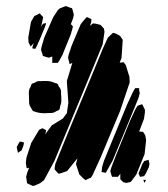

<svg xmlns="http://www.w3.org/2000/svg" viewBox="-20 -612 554 632"><path d="M213 -499 185 -430 175 -412 170 -405H157H152V-410V-426L146 -424L141 -422L130 -425L121 -428L120 -433L115 -448L117 -459L126 -489L155 -555L170 -578L176 -584L191 -590L197 -592L210 -587L217 -585L219 -579L223 -564L221 -553L213 -532H214L220 -525L219 -520ZM113 -487 101 -460 96 -451 86 -453 88 -461 91 -470 81 -459 74 -472 73 -488 82 -540 93 -559 103 -564 111 -568 116 -562 122 -556 121 -550 117 -531 114 -524 122 -534 132 -536 129 -526ZM318 -466 257 -318 159 -82 125 -19 112 -9 94 -1 88 0 77 -5 69 -9 68 -17 66 -30 70 -45 76 -60 73 -59 68 -58 67 -63 65 -76 67 -93 83 -142 109 -185 120 -190 132 -183 129 -170 150 -199 187 -222 195 -233 200 -239 205 -274 200 -345 216 -398 218 -405 214 -403 209 -401 208 -406 204 -422 206 -432 216 -462 246 -533 260 -550 266 -556 281 -549 280 -538 276 -527 286 -535 295 -534 311 -530 322 -518 324 -507ZM406 -359 407 -341 375 -246 311 -93 284 -34 279 -27 269 -23 262 -19 255 -24 241 -38 230 -72 235 -91 201 -49 181 -42 173 -40 167 -46 160 -54V-59L162 -72L174 -102L196 -156L289 -380L318 -451L335 -488L352 -504L360 -502L375 -494L384 -481L380 -421L374 -406H377L387 -407L394 -398ZM421 -253 351 -84 328 -43 314 -46 315 -51 316 -62 322 -82 335 -114 398 -267 417 -308 425 -322H430H438V-316L440 -305L436 -290ZM456 -105 429 -38 415 -19 410 -13 396 -10 386 -12 376 -22V-27V-40L373 -36L368 -30H354H349L347 -35L343 -49L347 -62L362 -101L407 -212L426 -253L433 -264L448 -269L451 -263L457 -251V-242L454 -221L438 -179L451 -178L458 -167L461 -151ZM39 -109 35 -128 42 -141 45 -146 52 -145 59 -143 57 -132 51 -117ZM441 -30 436 -41 440 -51 449 -73 455 -82 469 -86 472 -73 470 -62 460 -41 454 -32ZM461 -20 455 -10 452 -20ZM76 -272Q76 -280 75.5 -288Q75 -296 75 -304Q75 -306 75 -309Q75 -312 76 -315Q76 -318 77.5 -320.5Q79 -323 80 -325Q81 -327 82 -330.5Q83 -334 85 -336Q86 -337 88.5 -338Q91 -339 93 -339Q96 -341 99 -342.5Q102 -344 105 -345Q108 -345 111 -345Q114 -345 117 -345Q128 -346 139 -345Q150 -344 160 -339Q162 -339 165 -338Q168 -337 170 -335Q171 -334 171.5 -333Q172 -332 172 -330Q174 -327 176.5 -323.5Q179 -320 180 -316Q181 -313 181 -309Q181 -305 181 -302Q182 -292 182 -282Q182 -272 178 -262Q178 -260 177 -256Q176 -252 174 -250Q173 -249 170.5 -248Q168 -247 167 -247Q164 -245 160.5 -243Q157 -241 154 -241Q151 -240 147.5 -240Q144 -240 141 -240Q130 -239 119.5 -239.5Q109 -240 99 -243Q96 -244 93 -245Q90 -246 88 -247Q87 -248 86.5 -249.5Q86 -251 85 -252Q83 -256 80 -260.5Q77 -265 76 -272Z"/></svg>

Font: Rubik Marker Hatch
Style: Regular
Weight: 400
Designer: Hubert and Fischer, NaN
Foundry: Hubert & Fischer, NaN
Version: Version 2.200